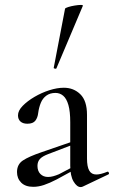

<svg xmlns="http://www.w3.org/2000/svg" viewBox="-20 -751 462 779"><path d="M316 6Q312 8 307 8Q292 8 278.5 -14.5Q265 -37 265 -79V-255Q265 -299 257.5 -325Q250 -351 236.5 -362.5Q223 -374 205 -374Q183 -374 168 -363Q153 -352 145.5 -333.5Q138 -315 135 -293Q133 -274 123.5 -261.5Q114 -249 91 -249Q73 -249 63 -258Q53 -267 53 -283Q53 -302 72 -321.5Q91 -341 120 -358Q149 -375 180.5 -385Q212 -395 239 -395Q279 -395 306 -368.5Q333 -342 333 -285V-108Q333 -75 342 -59Q351 -43 371 -43Q388 -43 415 -54Q419 -56 421.5 -50.5Q424 -45 419 -43ZM115 7Q83 7 66 -10Q49 -27 49 -53Q49 -84 73 -100Q97 -116 150 -134L275 -177L278 -165L176 -126Q152 -117 142 -106Q132 -95 132 -78Q132 -57 144 -45Q156 -33 175 -33Q185 -33 196 -36Q207 -39 219 -44L295 -84L296 -70L210 -23Q181 -8 158.5 -0.5Q136 7 115 7ZM209 -474Q208 -471 202.5 -472.5Q197 -474 198 -476L244 -716Q246 -719 257 -722.5Q268 -726 283 -728.5Q298 -731 308 -731Q318 -731 316 -727Z"/></svg>

Font: Cormorant Light Medium
Style: Regular
Weight: 500
Version: Version 4.000